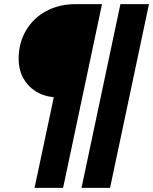

<svg xmlns="http://www.w3.org/2000/svg" viewBox="-20 -718 740 928"><path d="M70 -433Q70 -510 105.5 -570.5Q141 -631 203.5 -664.5Q266 -698 345 -698H473L285 190H147L240 -248Q189 -253 150.5 -278Q112 -303 91 -343Q70 -383 70 -433ZM562 -698H700L512 190H374Z"/></svg>

Font: Azeret Mono
Style: Bold Italic
Weight: 700
Italic angle: -12°
Designer: Martin Vácha
Foundry: Displaay
Version: Version 1.000; Glyphs 3.0.3, build 3074